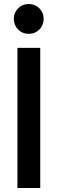

<svg xmlns="http://www.w3.org/2000/svg" viewBox="-20 -939 288 959"><path d="M67 0V-700H181V0ZM124 -770Q92 -770 70.5 -791.5Q49 -813 49 -845Q49 -876 70.5 -897.5Q92 -919 124 -919Q155 -919 176.5 -897.5Q198 -876 198 -845Q198 -813 176.5 -791.5Q155 -770 124 -770Z"/></svg>

Font: Rethink Sans SemiBold
Style: Regular
Weight: 600
Designer: The Rethink Sans project authors (Hans Thiessen). DM Sans designed by Colophon Foundry.
Foundry: Rethink Communications LLC
Version: Version 1.001